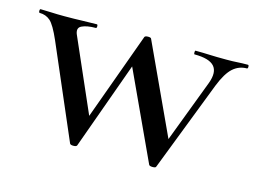

<svg xmlns="http://www.w3.org/2000/svg" viewBox="-71 -496 809 605"><g transform="rotate(15 334.0 -193.5)"><path d="M195 -1 65 -303Q45 -349 30.5 -361.5Q16 -374 -4 -374Q-7 -374 -7 -380Q-7 -386 -4 -386Q11 -386 30 -385Q49 -384 73 -384Q107 -384 132 -385Q157 -386 179 -386Q182 -386 182 -380Q182 -374 179 -374Q150 -374 133.5 -366Q117 -358 128 -335L241 -77L204 -28L334 -386Q336 -390 345.5 -390Q355 -390 356 -386L499 -77L463 -22L568 -299Q582 -337 565.5 -355.5Q549 -374 501 -374Q499 -374 499 -380Q499 -386 501 -386Q525 -386 546.5 -385Q568 -384 602 -384Q624 -384 638 -385Q652 -386 672 -386Q675 -386 675 -380Q675 -374 672 -374Q646 -374 626.5 -356.5Q607 -339 590 -296L476 -1Q475 3 465 3Q455 3 453 -1L310 -310L347 -359L218 -1Q216 3 206.5 3Q197 3 195 -1Z"/></g></svg>

Font: Cormorant Infant Light Medium
Style: Regular
Weight: 500
Version: Version 4.001